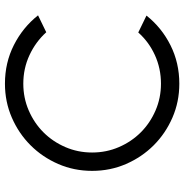

<svg xmlns="http://www.w3.org/2000/svg" viewBox="-4 -748 762 795"><g transform="rotate(-90 377.5 -350.0)"><path d="M429 -711Q516 -711 589 -674Q662 -637 712 -574L642 -540Q602 -584 547 -609.5Q492 -635 429 -635Q370 -635 318 -612.5Q266 -590 227.5 -551.5Q189 -513 166.5 -461Q144 -409 144 -350Q144 -291 166.5 -239Q189 -187 227.5 -148.5Q266 -110 318 -87.5Q370 -65 429 -65Q492 -65 547 -90Q602 -115 641 -159L711 -125Q661 -62 588 -25.5Q515 11 429 11Q354 11 288.5 -17.5Q223 -46 174 -95Q125 -144 96.5 -209.5Q68 -275 68 -350Q68 -425 96.5 -490.5Q125 -556 174 -605Q223 -654 288.5 -682.5Q354 -711 429 -711Z"/></g></svg>

Font: Afrihost Sans
Style: Regular
Weight: 400
Designer: Afrihost SP Pty Ltd
Version: Version 1.000